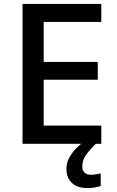

<svg xmlns="http://www.w3.org/2000/svg" viewBox="-20 -734 597 980"><path d="M497 0H95V-714H497V-622H203V-418H479V-327H203V-93H497ZM400 115Q400 136 411.5 147Q423 158 443 158Q460 158 472.5 155.5Q485 153 494 151V216Q479 220 463.5 223Q448 226 428 226Q373 226 346 199Q319 172 319 127Q319 98 333.5 71Q348 44 370.5 21.5Q393 -1 416 -16L469 0Q436 32 418 58.5Q400 85 400 115Z"/></svg>

Font: Noto Sans Arabic Med
Style: Regular
Weight: 500
Designer: Monotype Design Team, Nadine Chahine, Nizar Qandah and Khaled Hosny
Foundry: Monotype Imaging Inc.
Version: Version 2.012; ttfautohint (v1.8.4.7-5d5b)